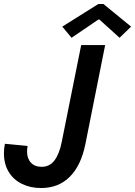

<svg xmlns="http://www.w3.org/2000/svg" viewBox="-20 -949 687 977"><path d="M0 -168.5Q0 -192.9 4.9 -217.3L120.6 -206.1Q117.7 -191.4 117.7 -177.7Q117.7 -142.1 137.5 -121.1Q157.2 -100.1 191.4 -100.1Q232.9 -100.1 257.6 -133.3Q282.2 -166.5 293.9 -225.6L393.1 -719.7H515.1L414.6 -216.3Q392.6 -106.9 335.2 -49.6Q277.8 7.8 189 7.8Q134.3 7.8 91.3 -13.4Q48.3 -34.7 24.2 -74.5Q0 -114.3 0 -168.5ZM296.9 -813.5 480.5 -928.7H506.3L647 -813.5L588.4 -756.8L485.8 -849.6H480.5L344.2 -756.8Z"/></svg>

Font: Reddit Sans Vanilla SemiBold
Style: Italic
Weight: 600
Italic angle: -11.25°
Designer: Stephen Hutchings
Version: Version 1.013